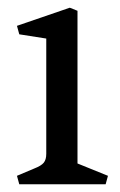

<svg xmlns="http://www.w3.org/2000/svg" viewBox="-20 -478 311 498"><path d="M100 -79V-378L30 -389L24 -411L161 -458L181 -450V-54L260 -22L254 0H30L24 -22L69 -41Q87 -48 93.5 -56Q100 -64 100 -79Z"/></svg>

Font: Fenix
Style: Regular
Weight: 400
Designer: Fernando Diaz
Foundry: Fernando Diaz
Version: 004.301